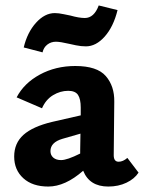

<svg xmlns="http://www.w3.org/2000/svg" viewBox="-20 -676 528 704"><path d="M488 -43Q473 -20 443.5 -6Q414 8 377 8Q308 8 285 -50Q219 8 157 8Q99 8 65.5 -22.5Q32 -53 32 -102Q32 -151 66 -181.5Q100 -212 171 -229L276 -253V-282Q276 -313 266 -328Q256 -343 230 -343Q201 -343 174.5 -327Q148 -311 134 -279L41 -319Q68 -371 126 -402.5Q184 -434 256 -434Q336 -434 368 -397Q400 -360 399 -303L397 -107Q397 -83 415 -83Q431 -83 447 -97ZM274 -113V-126L275 -186L209 -167Q165 -154 165 -122Q165 -107 175.5 -98Q186 -89 204 -89Q226 -89 274 -113ZM67 -502Q80 -557 112 -592.5Q144 -628 181 -628Q195 -628 213.5 -624Q232 -620 238 -619Q270 -610 291 -610Q325 -610 342 -656L411 -639Q396 -578 364 -542Q332 -506 295 -506Q277 -506 258 -510Q239 -514 235 -515Q201 -523 185 -523Q167 -523 153.5 -512.5Q140 -502 136 -484Z"/></svg>

Font: Ysabeau Ultrabold
Style: Regular
Weight: 800
Designer: Christian Thalmann (Catharsis Fonts)
Version: Version 0.003